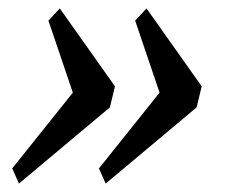

<svg xmlns="http://www.w3.org/2000/svg" viewBox="-20 -510 536 456"><path d="M9 -110 153 -290 95 -461 122 -490 253 -305 241 -255 25 -74ZM215 -110 359 -290 301 -461 328 -490 459 -305 447 -255 231 -74Z"/></svg>

Font: IBM Plex Serif Medium
Style: Italic
Weight: 500
Italic angle: -14°
Designer: Mike Abbink, Paul van der Laan, Pieter van Rosmalen
Foundry: Bold Monday
Version: Version 2.5